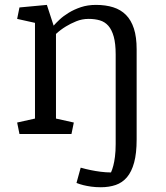

<svg xmlns="http://www.w3.org/2000/svg" viewBox="-20 -561 697 804"><path d="M51.8 -47.9 126.5 -64.5V-465.3L51.8 -481.9L61.5 -529.8L176.3 -540.5L204.6 -453.6Q213.9 -464.4 229.7 -479.2Q245.6 -494.1 268.1 -507.8Q290.5 -521.5 318.8 -531Q347.2 -540.5 381.8 -540.5Q422.4 -540.5 454.1 -530.5Q485.8 -520.5 507.6 -498.5Q529.3 -476.6 540.8 -441.2Q552.2 -405.8 552.2 -354.5V22.9Q552.2 81.1 541.7 119.6Q531.2 158.2 511.7 181.2Q492.2 204.1 464.4 213.6Q436.5 223.1 402.3 223.1Q380.4 223.1 361.8 220.5Q343.3 217.8 329.6 214.4Q313.5 210.4 300.3 205.1L317.9 141.1Q338.4 147 360.4 151.4Q378.9 155.3 401.4 158.2Q423.8 161.1 444.8 161.1Q450.2 149.4 454.6 132.3Q458.5 117.7 461.4 95.2Q464.4 72.8 464.4 42V-333Q464.4 -378.4 456.3 -407.5Q448.2 -436.5 433.6 -453.1Q418.9 -469.7 397.9 -475.8Q377 -481.9 351.1 -481.9Q323.7 -481.9 299.3 -471.9Q274.9 -461.9 255.9 -450.2Q233.4 -436.5 214.4 -418.9V-64.5L289.1 -47.9L279.3 0H61.5Z"/></svg>

Font: Noticia Text
Style: Regular
Weight: 400
Designer: JM Sole
Foundry: JM Sole
Version: Version 1.003